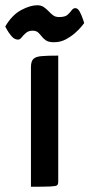

<svg xmlns="http://www.w3.org/2000/svg" viewBox="-81 -712 341 732"><path d="M37 0V-455Q37 -478 46 -487Q55 -496 77 -498Q99 -500 141 -500V-19Q141 -9 136.5 -5.5Q132 -2 110.5 -1Q89 0 37 0ZM125 -551Q105 -551 95 -557.5Q85 -564 78.5 -572.5Q72 -581 64.5 -588Q57 -595 43 -595Q28 -595 18 -586.5Q8 -578 1.5 -569.5Q-5 -561 -12 -561Q-26 -561 -37 -574Q-48 -587 -54.5 -599Q-61 -611 -61 -611Q-35 -655 -0.5 -673.5Q34 -692 61 -692Q76 -692 86 -685Q96 -678 104 -669.5Q112 -661 121 -654Q130 -647 144 -647Q167 -647 176.5 -655.5Q186 -664 192 -672.5Q198 -681 206 -681Q216 -681 223.5 -666.5Q231 -652 235.5 -638Q240 -624 240 -624Q239 -623 230 -611.5Q221 -600 205 -586Q189 -572 169 -561.5Q149 -551 125 -551Z"/></svg>

Font: Yanone Kaffeesatz SemiBold
Style: Regular
Weight: 600
Designer: Yanone (Cyrillic: Daniel Pouzeot, Huerta Tipografica, and Cyreal)
Foundry: Yanone
Version: Version 2.003